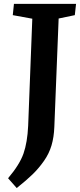

<svg xmlns="http://www.w3.org/2000/svg" viewBox="-20 -720 407 975"><path d="M144 -625 44.9 -643.1 50.8 -700.2H366.2L359.9 -643.1L277.8 -626L255.9 -75.2Q253.9 -23.4 241.7 18.1Q229.5 59.6 203.6 96.7Q177.7 133.8 146.2 164.6Q114.7 195.3 64.9 234.9L21 185.1Q79.6 116.2 99.4 59.6Q119.1 2.9 123 -81.1Z"/></svg>

Font: Literata Book
Style: Bold Italic
Weight: 700
Italic angle: -3°
Designer: Latin by Veronika Burian and Jose Scaglione. Greek by Irene Vlachou. Cyrillic by Vera Evstafieva
Foundry: TypeTogether
Version: Version 1.003;PS 001.003;hotconv 1.0.88;makeotf.lib2.5.64775